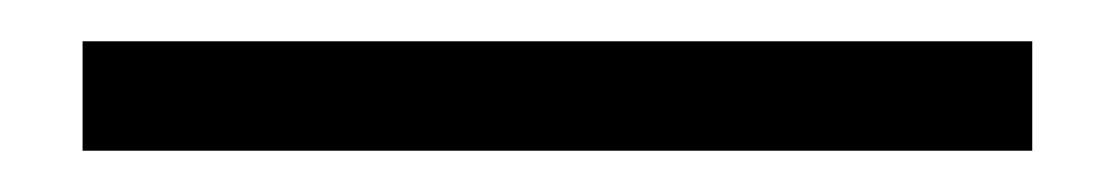

<svg xmlns="http://www.w3.org/2000/svg" viewBox="-20 -20 540 93"><path d="M20 53V0H480V53Z"/></svg>

Font: NunitoSans1
Style: Book
Weight: 400
Designer: Vernon Adams
Foundry: Vernon Adams
Version: Version 3.101;gftools[0.9.27]